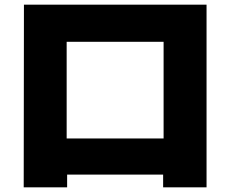

<svg xmlns="http://www.w3.org/2000/svg" viewBox="-20 -735 980 818"><path d="M860 63H675V9H266V63H81L82 -715H860ZM264 -557V-145H677V-557Z"/></svg>

Font: OA Gothic ExtraBold
Style: Regular
Weight: 800
Designer: Choi Chi-young, Lee Jaesang, Lee Juhyun, Han Dohee
Foundry: DDUNGSANG CORP.
Version: Version 1.000;Build 20210203